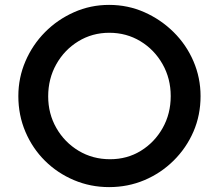

<svg xmlns="http://www.w3.org/2000/svg" viewBox="-20 -757 895 785"><path d="M55 -364Q55 -439 84 -506.5Q113 -574 164 -625.5Q215 -677 282.5 -707Q350 -737 426 -737Q503 -737 570.5 -707Q638 -677 690 -625.5Q742 -574 771 -506.5Q800 -439 800 -364Q800 -286 771 -219Q742 -152 690 -100.5Q638 -49 570.5 -20.5Q503 8 426 8Q350 8 282.5 -20.5Q215 -49 164 -99.5Q113 -150 84 -218Q55 -286 55 -364ZM177 -363Q177 -292 210.5 -233.5Q244 -175 301.5 -140.5Q359 -106 430 -106Q500 -106 556 -140.5Q612 -175 645 -233.5Q678 -292 678 -364Q678 -436 644.5 -495Q611 -554 554 -588.5Q497 -623 427 -623Q357 -623 300 -588Q243 -553 210 -494Q177 -435 177 -363Z"/></svg>

Font: Reem Kufi Fun Medium
Style: Regular
Weight: 500
Designer: Khaled Hosny
Version: Version 1.005